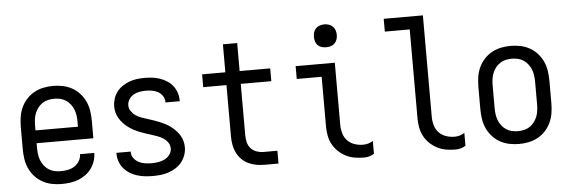

<svg xmlns="http://www.w3.org/2000/svg" viewBox="-48 -886 3097 1045"><g transform="rotate(-5 1500.0 -363.5)"><path d="M250 8Q223 8 196.5 2.5Q170 -3 146.5 -16Q123 -29 104.5 -49.5Q86 -70 75 -94.5Q64 -119 60 -146Q56 -173 56 -200V-320Q56 -347 60 -374Q64 -401 75 -425.5Q86 -450 104.5 -470.5Q123 -491 146.5 -504Q170 -517 196.5 -522.5Q223 -528 250 -528Q277 -528 303.5 -522.5Q330 -517 353.5 -504Q377 -491 395.5 -470.5Q414 -450 425 -425.5Q436 -401 440 -374Q444 -347 444 -320V-225H134V-200Q134 -183 136 -166Q138 -149 144 -133Q150 -117 160.5 -103Q171 -89 185 -79.5Q199 -70 216 -66Q233 -62 250 -62Q270 -62 289.5 -65.5Q309 -69 326 -79.5Q343 -90 353.5 -107.5Q364 -125 364 -145H442Q442 -122 434.5 -100Q427 -78 413.5 -59.5Q400 -41 381 -27.5Q362 -14 340.5 -6Q319 2 296 5Q273 8 250 8ZM366 -295V-320Q366 -337 364 -354Q362 -371 356 -387Q350 -403 339.5 -417Q329 -431 315 -440.5Q301 -450 284 -454Q267 -458 250 -458Q233 -458 216 -454Q199 -450 185 -440.5Q171 -431 160.5 -417Q150 -403 144 -387Q138 -371 136 -354Q134 -337 134 -320V-295Z M749 8Q727 8 705.5 5.5Q684 3 663 -3.5Q642 -10 623.5 -21.5Q605 -33 591 -49.5Q577 -66 569.5 -87Q562 -108 562 -130V-135H640V-132Q640 -114 651 -99Q662 -84 678.5 -75.5Q695 -67 713 -64.5Q731 -62 749 -62Q767 -62 785.5 -65Q804 -68 820 -76Q836 -84 847.5 -99.5Q859 -115 859 -133Q859 -151 849 -165.5Q839 -180 824.5 -189.5Q810 -199 794 -205Q778 -211 761.5 -216Q745 -221 728.5 -226.5Q712 -232 696 -238.5Q680 -245 665 -253Q650 -261 636 -271.5Q622 -282 610.5 -294.5Q599 -307 590 -321.5Q581 -336 576.5 -353Q572 -370 572 -387Q572 -408 578.5 -429Q585 -450 598 -467Q611 -484 629 -496Q647 -508 667 -515.5Q687 -523 708.5 -525.5Q730 -528 751 -528Q772 -528 793 -525.5Q814 -523 834 -516Q854 -509 872 -497.5Q890 -486 903 -469.5Q916 -453 923 -432.5Q930 -412 930 -391V-385H852V-388Q852 -405 842.5 -420Q833 -435 818 -443.5Q803 -452 785.5 -455Q768 -458 751 -458Q734 -458 716.5 -455Q699 -452 684 -443.5Q669 -435 659 -419.5Q649 -404 649 -387Q649 -370 659 -355Q669 -340 683 -330.5Q697 -321 713.5 -315Q730 -309 746.5 -304Q763 -299 779 -293.5Q795 -288 811 -281.5Q827 -275 842.5 -267Q858 -259 871.5 -248.5Q885 -238 897 -225.5Q909 -213 918 -198.5Q927 -184 931.5 -167Q936 -150 936 -133Q936 -111 928.5 -90Q921 -69 907.5 -52Q894 -35 875 -23Q856 -11 835.5 -4Q815 3 793 5.5Q771 8 749 8Z M1436 0H1360Q1337 0 1314.5 -4Q1292 -8 1271.5 -18Q1251 -28 1235 -44Q1219 -60 1209 -80.5Q1199 -101 1195 -123.5Q1191 -146 1191 -169V-450H1064V-520H1191V-673H1269V-520H1436V-450H1269V-169Q1269 -150 1273.5 -131Q1278 -112 1291 -97.5Q1304 -83 1322.5 -76.5Q1341 -70 1360 -70H1436Z M1904 8Q1878 8 1853 4Q1828 0 1805 -11.5Q1782 -23 1763 -41Q1744 -59 1732 -81.5Q1720 -104 1715.5 -129Q1711 -154 1711 -180V-450H1575V-520H1789V-180Q1789 -157 1795.5 -134Q1802 -111 1818.5 -94Q1835 -77 1857.5 -69.5Q1880 -62 1904 -62Q1918 -62 1932 -66Q1946 -70 1958 -78V-8Q1946 0 1932 4Q1918 8 1904 8ZM1750 -608Q1737 -608 1725 -611.5Q1713 -615 1704 -624Q1695 -633 1691.5 -645Q1688 -657 1688 -670Q1688 -683 1691.5 -695Q1695 -707 1704 -716Q1713 -725 1725 -729Q1737 -733 1750 -733Q1763 -733 1775 -729Q1787 -725 1796 -716Q1805 -707 1809 -695Q1813 -683 1813 -670Q1813 -657 1809 -645Q1805 -633 1796 -624Q1787 -615 1775 -611.5Q1763 -608 1750 -608Z M2404 8Q2378 8 2353 4Q2328 0 2305 -11.5Q2282 -23 2263 -41Q2244 -59 2232 -81.5Q2220 -104 2215.5 -129Q2211 -154 2211 -180V-665H2075V-735H2289V-180Q2289 -157 2295.5 -134Q2302 -111 2318.5 -94Q2335 -77 2357.5 -69.5Q2380 -62 2404 -62Q2418 -62 2432 -66Q2446 -70 2458 -78V-8Q2446 0 2432 4Q2418 8 2404 8Z M2750 8Q2723 8 2696.5 2.5Q2670 -3 2646.5 -16Q2623 -29 2604.5 -49.5Q2586 -70 2575 -94.5Q2564 -119 2560 -146Q2556 -173 2556 -200V-320Q2556 -347 2560 -374Q2564 -401 2575 -425.5Q2586 -450 2604.5 -470.5Q2623 -491 2646.5 -504Q2670 -517 2696.5 -522.5Q2723 -528 2750 -528Q2777 -528 2803.5 -522.5Q2830 -517 2853.5 -504Q2877 -491 2895.5 -470.5Q2914 -450 2925 -425.5Q2936 -401 2940 -374Q2944 -347 2944 -320V-200Q2944 -173 2940 -146Q2936 -119 2925 -94.5Q2914 -70 2895.5 -49.5Q2877 -29 2853.5 -16Q2830 -3 2803.5 2.5Q2777 8 2750 8ZM2750 -62Q2767 -62 2784 -66Q2801 -70 2815 -79.5Q2829 -89 2839.5 -103Q2850 -117 2856 -133Q2862 -149 2864 -166Q2866 -183 2866 -200V-320Q2866 -337 2864 -354Q2862 -371 2856 -387Q2850 -403 2839.5 -417Q2829 -431 2815 -440.5Q2801 -450 2784 -454Q2767 -458 2750 -458Q2733 -458 2716 -454Q2699 -450 2685 -440.5Q2671 -431 2660.5 -417Q2650 -403 2644 -387Q2638 -371 2636 -354Q2634 -337 2634 -320V-200Q2634 -183 2636 -166Q2638 -149 2644 -133Q2650 -117 2660.5 -103Q2671 -89 2685 -79.5Q2699 -70 2716 -66Q2733 -62 2750 -62Z"/></g></svg>

Font: Moesevka
Style: Regular
Weight: 400
Monospace: yes
Designer: Belleve Invis
Foundry: Belleve Invis
Version: Version 32.5.0; ttfautohint (v1.8.4)